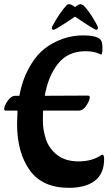

<svg xmlns="http://www.w3.org/2000/svg" viewBox="-36 -888 534 922"><path d="M434 -754Q434 -745 426 -745Q418 -745 324 -808Q231 -745 222 -745Q213 -745 213 -753L215 -761Q248 -824 284 -863Q288 -868 297 -868Q306 -868 324 -854Q342 -868 352 -868L364 -863Q394 -833 423 -780L433 -761Q434 -758 434 -754ZM464 -124Q464 -54 419.5 -20Q375 14 295 14Q167 14 106.5 -71Q46 -156 46 -293Q46 -315 48 -357H-8Q-16 -357 -16 -363Q-16 -380 1 -404Q18 -428 38 -428H57Q70 -500 99.5 -555Q129 -610 161.5 -640Q194 -670 233 -688Q295 -718 363 -718Q431 -718 448 -696Q456 -685 456 -655.5Q456 -626 449 -626Q448 -626 440 -630Q414 -642 375 -642Q290 -642 242.5 -582Q195 -522 179 -428Q255 -429 385 -429Q395 -429 395 -422Q395 -406 379 -381.5Q363 -357 343 -357H171Q170 -345 170 -304.5Q170 -264 184.5 -219.5Q199 -175 238.5 -144Q278 -113 341 -113Q404 -113 447 -141Q452 -145 456 -145Q464 -145 464 -124Z"/></svg>

Font: Aladin
Style: Regular
Weight: 400
Designer: Angel Koziupa and Alejandro Paul
Foundry: Angel Koziupa and Alejandro Paul
Version: Version 1.000